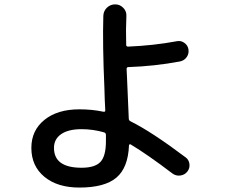

<svg xmlns="http://www.w3.org/2000/svg" viewBox="-20 -805 1040 870"><path d="M349.6 -219.7Q290 -219.7 257.3 -197.3Q224.6 -174.8 224.6 -134.8Q224.6 -44.9 349.6 -44.9Q410.2 -44.9 435.1 -71.3Q460 -97.7 460 -165V-193.4Q460 -202.1 452.1 -205.1Q401.4 -219.7 349.6 -219.7ZM339.8 44.9Q240.2 44.9 181.2 -3.9Q122.1 -52.7 122.1 -134.8Q122.1 -213.9 181.2 -261.7Q240.2 -309.6 339.8 -309.6Q397.5 -309.6 448.2 -298.8Q457 -296.9 457 -304.7Q456.1 -321.3 454.6 -355Q453.1 -388.7 453.1 -405.3Q444.3 -604.5 448.2 -733.4Q449.2 -755.9 464.8 -770.5Q480.5 -785.2 502 -785.2Q523.4 -785.2 538.6 -769.5Q553.7 -753.9 552.7 -733.4Q549.8 -673.8 551.8 -601.6Q551.8 -593.8 560.5 -593.8Q675.8 -598.6 781.2 -618.2Q799.8 -622.1 815.4 -610.8Q831.1 -599.6 834 -581.1Q836.9 -561.5 825.7 -545.9Q814.5 -530.3 794.9 -526.4Q679.7 -504.9 561.5 -501Q553.7 -501 553.7 -492.2Q553.7 -478.5 555.7 -449.2Q557.6 -419.9 557.6 -405.3Q561.5 -315.4 563.5 -267.6Q563.5 -258.8 572.3 -254.9Q667 -208 821.3 -91.8Q835.9 -81.1 838.4 -62Q840.8 -43 829.1 -27.8Q817.4 -12.7 797.9 -9.8Q778.3 -6.8 761.7 -18.6Q647.5 -105.5 572.3 -150.4Q570.3 -152.3 567.4 -150.9Q564.5 -149.4 564.5 -146.5Q560.5 -44.9 507.3 0Q454.1 44.9 339.8 44.9Z"/></svg>

Font: Rounded Mgen+ 2p medium
Style: Regular
Weight: 500
Designer: [Source Han Sans]
Ryoko NISHIZUKA  (kana & ideographs); Paul D. Hunt (Latin, Greek & Cyrillic); Wenlong ZHANG  (bopomofo
Version: Version 1.059.20150602